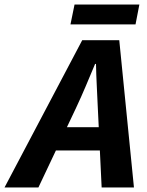

<svg xmlns="http://www.w3.org/2000/svg" viewBox="-82 -830 650 850"><path d="M-62 0 282 -652H446L511 0H368L351 -353Q349 -402 346.5 -449Q344 -496 343 -547H339Q318 -497 298 -449.5Q278 -402 255 -353L88 0ZM109 -164 134 -267H432L408 -164ZM230 -722 248 -810H535L518 -722Z"/></svg>

Font: Source Sans 3 ExtraLight
Style: Bold Italic
Weight: 700
Italic angle: -11°
Version: Version 3.052;hotconv 1.1.0;makeotfexe 2.6.0